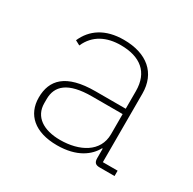

<svg xmlns="http://www.w3.org/2000/svg" viewBox="-90 -797 532 529"><g transform="rotate(30 176.5 -532.0)"><path d="M329 -383H282V-601C282 -666 238 -704 164 -704C105 -704 68 -678 50 -637L65 -629C83 -670 120 -687 164 -687C226 -687 263 -658 263 -598V-542H167C73 -542 40 -505 40 -449C40 -395 78 -360 149 -360C212 -360 246 -387 261 -415H263V-385C263 -372 268 -366 281 -366H329ZM263 -525V-461C263 -404 210 -377 149 -377C96 -377 61 -400 61 -443V-456C61 -498 89 -525 166 -525Z"/></g></svg>

Font: IBM Plex Thai Thin
Style: Regular
Weight: 100
Designer: Mike Abbink, Paul van der Laan, Pieter van Rosmalen, Ben Mitchell, Mark Frömberg
Foundry: Bold Monday
Version: Version 1.0